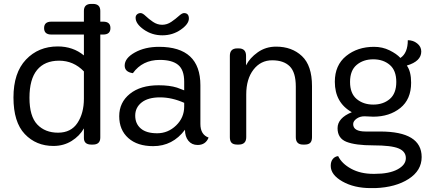

<svg xmlns="http://www.w3.org/2000/svg" viewBox="-20 -741 2210 984"><path d="M243 -630H509Q546 -630 546 -597Q546 -564 509 -564H243Q206 -564 206 -597Q206 -630 243 -630ZM448 -721H456Q494 -721 494 -685V-36Q494 0 456 0H448Q410 0 410 -34V-83Q388 -44 347 -18.5Q306 7 254 7Q165 7 107 -54Q49 -115 49 -241.5Q49 -368 113 -435.5Q177 -503 276 -503Q354 -503 410 -457V-685Q410 -721 448 -721ZM410 -375Q357 -430 283 -430Q209 -430 170 -382.5Q131 -335 131 -240Q131 -145 171 -103Q211 -61 277.5 -61Q344 -61 377 -111Q410 -161 410 -235Z M795 -501Q1007 -501 1007 -304V-106Q1007 -51 1049 -36Q1034 2 993 2Q963 2 945.5 -19.5Q928 -41 928 -76Q865 8 765 8Q684 8 637.5 -33.5Q591 -75 591 -145.5Q591 -216 645.5 -260Q700 -304 793 -304Q849 -304 887 -292Q918 -281 924 -278V-322Q924 -383 893 -408.5Q862 -434 799 -434Q710 -434 661 -366Q619 -372 619 -405Q619 -443 671 -472Q723 -501 795 -501ZM924 -214Q861 -242 800 -242Q739 -242 706 -216Q673 -190 673 -148.5Q673 -107 701.5 -82.5Q730 -58 785.5 -58Q841 -58 882.5 -98Q924 -138 924 -195ZM923 -674Q948 -674 948 -646Q948 -618 906.5 -589Q865 -560 812 -560Q759 -560 717 -589.5Q675 -619 675 -650Q675 -661 682.5 -667.5Q690 -674 700.5 -674Q711 -674 726.5 -659Q742 -644 764 -629Q786 -614 811 -614Q836 -614 858 -629Q880 -644 896.5 -659Q913 -674 923 -674Z M1196 -493H1203Q1241 -493 1241 -455V-406Q1260 -444 1301 -473Q1342 -502 1395 -502Q1476 -502 1527.5 -453.5Q1579 -405 1579 -300V-38Q1579 -18 1570 -9Q1561 0 1541 0H1533Q1496 0 1496 -38V-297Q1496 -370 1465 -401Q1434 -432 1375 -432Q1316 -432 1279 -384Q1242 -336 1242 -257V-38Q1242 0 1203 0H1196Q1176 0 1167 -9Q1158 -18 1158 -38V-455Q1158 -493 1196 -493Z M1893 -143 1848 -145Q1824 -145 1807 -132.5Q1790 -120 1790 -105Q1790 -67 1854 -67H1928Q2141 -67 2141 64Q2141 133 2074.5 176Q2008 219 1904 223H1880Q1795 223 1735 189Q1675 155 1675 109Q1675 87 1685.5 74Q1696 61 1713 59Q1732 98 1780 124Q1828 150 1893 150H1900Q1975 150 2017.5 127Q2060 104 2060 69.5Q2060 35 2022.5 19.5Q1985 4 1893.5 4Q1802 4 1756 -14Q1710 -32 1710 -84Q1710 -136 1783 -166Q1696 -215 1696 -322Q1696 -407 1754 -454Q1812 -501 1897 -501Q1940 -501 1976.5 -483Q2013 -465 2032 -444Q2070 -469 2070 -535Q2097 -535 2118 -518.5Q2139 -502 2139 -477Q2139 -427 2065 -405Q2087 -375 2087 -317Q2087 -232 2031.5 -187.5Q1976 -143 1893 -143ZM1977.5 -408.5Q1944 -437 1893 -437Q1842 -437 1808 -408.5Q1774 -380 1774 -321Q1774 -262 1808 -233.5Q1842 -205 1893 -205Q1944 -205 1977.5 -233.5Q2011 -262 2011 -321Q2011 -380 1977.5 -408.5Z"/></svg>

Font: Merge One
Style: Regular
Weight: 400
Designer: Kosal Sen
Foundry: Philatype
Version: Version 1.001